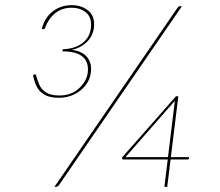

<svg xmlns="http://www.w3.org/2000/svg" viewBox="-20 -724 854 744"><path d="M209 -345Q172 -345 151.5 -357.5Q131 -370 121.5 -390Q112 -410 108 -433L110 -434Q112 -435 113.5 -435.5Q115 -436 116 -436Q120 -436 121 -428Q125 -413 132.5 -395.5Q140 -378 158 -366Q176 -354 210 -354Q257 -354 286.5 -382Q316 -410 320 -442Q325 -483 300.5 -504Q276 -525 222 -525L223 -533Q271 -535 299.5 -557Q328 -579 332 -615Q337 -655 314.5 -674.5Q292 -694 257 -694Q220 -694 193.5 -672.5Q167 -651 155 -616Q154 -614 152 -612Q150 -610 148 -611L142 -612Q153 -656 184.5 -680Q216 -704 258 -704Q297 -704 323 -682Q349 -660 344 -616Q339 -582 314.5 -559.5Q290 -537 258 -531Q299 -526 318 -502Q337 -478 332 -443Q329 -416 312 -394Q295 -372 268 -358.5Q241 -345 209 -345ZM617 0 630 -106H459Q453 -106 453 -109V-114L662 -351H671L642 -115H713L712 -110Q712 -108 710.5 -107Q709 -106 707 -106H641L628 0ZM466 -115H631L657 -329Q657 -331 657.5 -332.5Q658 -334 659 -335ZM191 0 668 -694Q670 -697 672.5 -698.5Q675 -700 679 -700H685L208 -6Q204 -2 201.5 -1Q199 0 196 0Z"/></svg>

Font: Aleo Thin
Style: Italic
Weight: 250
Italic angle: -7°
Designer: Alessio Laiso
Foundry: Alessio Laiso
Version: Version 2.001;gftools[0.9.29]